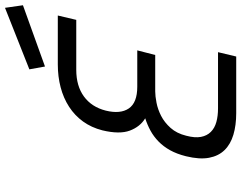

<svg xmlns="http://www.w3.org/2000/svg" viewBox="-116 -826 942 749"><g transform="rotate(-90 354.5 -451.0)"><path d="M509 0H288Q241 0 204 -11Q167 -22 144 -45.5Q121 -69 114 -106Q107 -143 120 -196Q129 -232 143.5 -258Q158 -284 177.5 -303Q197 -322 220 -334.5Q243 -347 268 -355Q235 -375 220 -415Q205 -455 221 -522Q232 -565 255.5 -597.5Q279 -630 313 -652Q347 -674 389 -685Q431 -696 478 -696H669L652 -624H457Q394 -624 353 -594Q312 -564 298 -509Q284 -452 306.5 -419Q329 -386 391 -386H533L515 -316H373Q355 -316 329 -311Q303 -306 277.5 -293Q252 -280 230.5 -256Q209 -232 200 -195Q191 -161 195.5 -137.5Q200 -114 215 -99Q230 -84 253.5 -77.5Q277 -71 307 -71H526ZM699 -902 709 -832 470 -746 459 -807Z"/></g></svg>

Font: Panefresco 400wt
Style: Italic
Weight: 400
Foundry: Campivisivi & Chank Co
Version: Version 1.001